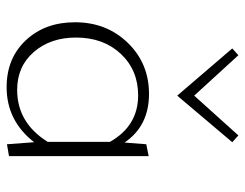

<svg xmlns="http://www.w3.org/2000/svg" viewBox="-98 -620 722 565"><g transform="rotate(90 262.5 -337.0)"><path d="M398 -660 261 -498 122 -660 142 -678 261 -548 378 -678ZM404 -407 439 -414V-3L404 3L398 -77Q335 4 236 4Q151 4 98 -52.5Q45 -109 45 -197Q45 -290 105.5 -352.5Q166 -415 256 -415Q350 -415 399 -343ZM244 -27Q341 -27 397 -117V-300Q350 -383 260 -383Q186 -383 138 -332Q90 -281 90 -200Q90 -125 132.5 -76Q175 -27 244 -27Z"/></g></svg>

Font: EauTestInfant Light
Style: Regular
Weight: 300
Designer: Christian Thalmann (Catharsis Fonts)
Version: Version 0.001;PS 000.001;hotconv 1.0.88;makeotf.lib2.5.64775